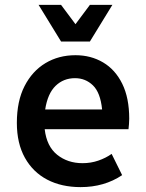

<svg xmlns="http://www.w3.org/2000/svg" viewBox="-20 -755 597 786"><path d="M49 -252Q49 -341 80.5 -402.5Q112 -464 166 -496.5Q220 -529 289 -529Q352 -529 402 -499.5Q452 -470 480.5 -412Q509 -354 509 -269Q509 -258 508 -246.5Q507 -235 506 -226H163Q171 -156 214 -121.5Q257 -87 318 -87Q352 -87 382.5 -97.5Q413 -108 437 -125L480 -38Q407 11 310 11Q232 11 173.5 -19.5Q115 -50 82 -109Q49 -168 49 -252ZM287 -435Q240 -435 207.5 -403.5Q175 -372 165 -307H398Q391 -376 360.5 -405.5Q330 -435 287 -435ZM440 -735 348 -585H230L138 -735H230L289 -656L348 -735Z"/></svg>

Font: Radio Canada Medium
Style: Regular
Weight: 500
Designer: Charles Daoud, Etienne Aubert Bonn, Alexandre Saumier Demers, Jacques Le Bailly
Foundry: Radio-Canada
Version: Version 2.104; ttfautohint (v1.8.4.7-5d5b);gftools[0.9.28.de